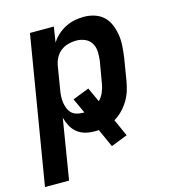

<svg xmlns="http://www.w3.org/2000/svg" viewBox="-119 -629 830 924"><g transform="rotate(-15 295.5 -166.5)"><path d="M-9 205 113 -530H232L220 -453Q233 -474 251.5 -490.5Q270 -507 292 -518Q314 -529 337 -533.5Q360 -538 383 -538Q411 -538 437 -529.5Q463 -521 481.5 -503Q500 -485 510 -460Q520 -435 524 -408.5Q528 -382 526 -353.5Q524 -325 520 -297L502 -187Q498 -163 490.5 -139Q483 -115 469.5 -92.5Q456 -70 437.5 -51Q419 -32 397 -19L435 66L353 98L312 7Q307 8 301.5 8Q296 8 291 8Q267 8 244.5 2Q222 -4 204.5 -18.5Q187 -33 176.5 -53Q166 -73 160 -95L111 205ZM259 -93Q261 -93 263 -93Q265 -93 267 -93L233 -167L315 -199L348 -127Q363 -142 372 -162.5Q381 -183 384 -203L403 -313Q406 -336 405 -359Q404 -382 393 -400.5Q382 -419 361.5 -428Q341 -437 318 -437Q298 -437 277.5 -431.5Q257 -426 240 -412.5Q223 -399 213.5 -379.5Q204 -360 201 -340L183 -230Q180 -214 179 -198Q178 -182 180 -167Q182 -152 187.5 -137.5Q193 -123 203 -112.5Q213 -102 228 -97.5Q243 -93 259 -93Z"/></g></svg>

Font: Iosevka Curly Extended
Style: Bold Italic
Weight: 700
Width: 7
Italic angle: -9°
Monospace: yes
Designer: Belleve Invis
Foundry: Belleve Invis
Version: Version 11.1.0; ttfautohint (v1.8.3)